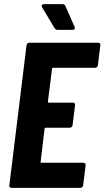

<svg xmlns="http://www.w3.org/2000/svg" viewBox="-20 -906 504 926"><path d="M439 -579H236Q231 -579 231 -574L211 -416Q211 -411 215 -411H332Q337 -411 340 -407.5Q343 -404 342 -399L330 -302Q329 -297 325.5 -293.5Q322 -290 317 -290H201Q195 -290 195 -285L176 -126Q174 -121 180 -121H382Q387 -121 390.5 -117.5Q394 -114 393 -109L381 -12Q380 -7 376.5 -3.5Q373 0 368 0H35Q30 0 27 -3.5Q24 -7 25 -12L108 -688Q109 -693 112.5 -696.5Q116 -700 121 -700H454Q459 -700 462 -696.5Q465 -693 464 -688L452 -591Q451 -586 447.5 -582.5Q444 -579 439 -579ZM341 -770Q341 -762 330 -762H257Q250 -762 244 -769L183 -871Q181 -875 181 -878Q181 -881 184 -883.5Q187 -886 192 -886H282Q291 -886 295 -878L340 -776Q341 -774 341 -770Z"/></svg>

Font: Barlow Condensed
Style: Bold Italic
Weight: 700
Width: 3
Italic angle: -7°
Designer: Jeremy Tribby
Foundry: Tribby Type
Version: Version 1.408